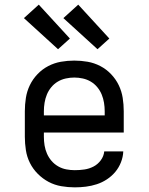

<svg xmlns="http://www.w3.org/2000/svg" viewBox="-20 -799 640 827"><path d="M302 8Q273 8 244 3Q215 -2 189.5 -15.5Q164 -29 143 -50Q122 -71 109 -97Q96 -123 91.5 -152Q87 -181 87 -210V-320Q87 -349 91.5 -377.5Q96 -406 108.5 -432Q121 -458 141.5 -479.5Q162 -501 188 -514.5Q214 -528 242.5 -533Q271 -538 300 -538Q329 -538 357.5 -533Q386 -528 412 -514.5Q438 -501 458.5 -479.5Q479 -458 491.5 -432Q504 -406 508.5 -377.5Q513 -349 513 -320V-228H169V-210Q169 -191 172 -172.5Q175 -154 182.5 -137Q190 -120 202 -106Q214 -92 230.5 -82.5Q247 -73 265.5 -69.5Q284 -66 302 -66Q323 -66 343.5 -69Q364 -72 382.5 -81.5Q401 -91 414 -108.5Q427 -126 429 -147H511Q510 -123 501 -100Q492 -77 476.5 -58.5Q461 -40 440.5 -26.5Q420 -13 397 -5.5Q374 2 350 5Q326 8 302 8ZM431 -302V-320Q431 -338 428 -356.5Q425 -375 418 -392Q411 -409 399 -423.5Q387 -438 371 -447.5Q355 -457 336.5 -461Q318 -465 300 -465Q282 -465 263.5 -461Q245 -457 229 -447.5Q213 -438 201 -423.5Q189 -409 182 -392Q175 -375 172 -356.5Q169 -338 169 -320V-302ZM400 -587 253 -721 317 -779 451 -633ZM230 -587 83 -721 147 -779 281 -633Z"/></svg>

Font: Iosevka Slab Extended
Style: Regular
Weight: 400
Width: 7
Monospace: yes
Designer: Belleve Invis
Foundry: Belleve Invis
Version: Version 11.1.1; ttfautohint (v1.8.3)